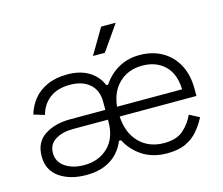

<svg xmlns="http://www.w3.org/2000/svg" viewBox="-100 -820 1124 966"><g transform="rotate(-15 462.5 -337.0)"><path d="M418 -247Q418 -319 447.5 -376Q477 -433 529.5 -466.5Q582 -500 649 -500Q716 -500 766.5 -471.5Q817 -443 845.5 -390Q874 -337 874 -263V-227H474Q479 -140 528.5 -90Q578 -40 657 -40Q722 -40 757.5 -71.5Q793 -103 812 -146L864 -119Q846 -84 820.5 -53.5Q795 -23 756 -4.5Q717 14 658 14Q585 14 531 -20.5Q477 -55 447.5 -114.5Q418 -174 418 -247ZM413 -217V-227H231Q176 -227 139 -204.5Q102 -182 102 -136Q102 -90 141 -63.5Q180 -37 239 -37Q316 -37 364.5 -84.5Q413 -132 413 -217ZM43 -135Q43 -208 96.5 -243Q150 -278 230 -278H413V-321Q413 -380 375.5 -413Q338 -446 273 -446Q207 -446 167 -415Q127 -384 113 -332L57 -349Q69 -391 96 -425Q123 -459 167.5 -479.5Q212 -500 273 -500Q341 -500 386 -472Q431 -444 450 -397H471L449 -253L464 -110H439Q426 -77 401 -49Q376 -21 335.5 -3.5Q295 14 237 14Q153 14 98 -24Q43 -62 43 -135ZM813 -278Q810 -360 765.5 -402.5Q721 -445 649 -445Q577 -445 529.5 -400.5Q482 -356 474 -278ZM423 -556 501 -688H577L485 -556Z"/></g></svg>

Font: Space Grotesk Frontify Light
Style: Regular
Weight: 300
Designer: Florian Karsten
Version: Version 2.000